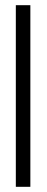

<svg xmlns="http://www.w3.org/2000/svg" viewBox="-20 -720 180 740"><path d="M41 0H97V-700H41Z"/></svg>

Font: Advent Pro
Style: Regular
Weight: 400
Designer: VivaRado, Andreas Kalpakidis
Foundry: VivaRado, Andreas Kalpakidis
Version: Version 3.000